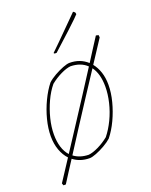

<svg xmlns="http://www.w3.org/2000/svg" viewBox="-143 -757 721 919"><g transform="rotate(-20 217.0 -297.5)"><path d="M18 85 14 74Q52 16 84 -33Q64 -54 52.5 -85.5Q41 -117 41 -156Q41 -196 52.5 -240.5Q64 -285 84 -327Q104 -369 128 -399Q143 -413 166 -426Q189 -439 211 -447.5Q233 -456 245 -456Q299 -456 336 -422Q353 -449 371 -477Q389 -505 409 -536L422 -533L423 -521Q407 -496 388 -467.5Q369 -439 349 -408Q366 -387 375.5 -358.5Q385 -330 385 -294Q385 -254 373.5 -209.5Q362 -165 342.5 -123.5Q323 -82 298 -51Q284 -38 260.5 -24.5Q237 -11 215 -2.5Q193 6 181 6Q133 6 98 -21Q78 10 60.5 37Q43 64 30 85ZM58 -159Q58 -86 93 -47Q138 -116 176.5 -175Q215 -234 251.5 -290.5Q288 -347 327 -408Q296 -438 244 -439Q223 -437 194 -423Q165 -409 139 -388Q115 -359 97 -320Q79 -281 68.5 -239Q58 -197 58 -159ZM182 -11Q203 -13 232 -27Q261 -41 287 -62Q311 -92 329.5 -130.5Q348 -169 358 -211Q368 -253 368 -291Q368 -356 340 -394Q302 -336 261 -273.5Q220 -211 180.5 -149.5Q141 -88 107 -35Q137 -12 182 -11ZM194 -522 190 -526 232 -567 345 -680Q349 -678 354 -673L356 -664Q356 -663 337.5 -645Q319 -627 293 -603Q267 -579 242 -556.5Q217 -534 204 -522Z"/></g></svg>

Font: Labrada Thin
Style: Italic
Weight: 100
Italic angle: -7°
Designer: Mercedes Jáuregui
Foundry: Omnibus-Type Team
Version: Version 1.000; ttfautohint (v1.8.4.7-5d5b)